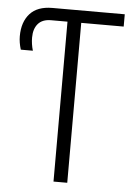

<svg xmlns="http://www.w3.org/2000/svg" viewBox="-52 -753 543 793"><g transform="rotate(5 219.5 -357.0)"><path d="M200 -663H132Q96 -663 78 -642Q60 -621 60 -585Q60 -558 68 -531H18Q9 -560 9 -586Q9 -645 40 -679.5Q71 -714 133 -714H433V-663H257V0H200Z"/></g></svg>

Font: Noto Sans Display Light Narrow
Style: Regular
Weight: 300
Width: 4
Designer: Monotype Design team
Foundry: Monotype Imaging Inc.
Version: Version 1.000